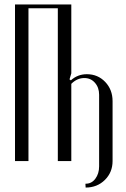

<svg xmlns="http://www.w3.org/2000/svg" viewBox="-20 -719 562 856"><path d="M46.9 -699.2H297.9V-392.1L290 -365.2L295.9 -360.8Q326.2 -388.2 367.2 -388.2Q416 -388.2 449 -353.8Q481.9 -319.3 481.9 -268.1V-1Q481.9 49.3 447.5 83.3Q413.1 117.2 361.8 117.2L360.8 100.1Q388.2 100.6 405 77.9Q421.9 55.2 421.9 22.9V-296.9Q421.9 -328.6 403.3 -349.9Q384.8 -371.1 356 -371.1Q323.7 -371.1 297.9 -345.2V-1H237.8V-682.1H106.9V-1H46.9Z"/></svg>

Font: Moniqa Narrow Heading
Style: Regular
Weight: 400
Width: 4
Designer: Rajesh Rajput
Foundry: Rajesh Rajput
Version: Version 1.000